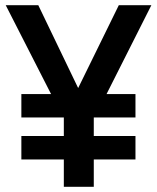

<svg xmlns="http://www.w3.org/2000/svg" viewBox="-20 -717 601 737"><path d="M225 -105H62V-195H225V-266H62V-356H176L2 -697H127L280 -379L436 -697H561L389 -356H500V-266H340V-195H500V-105H340V0H225Z"/></svg>

Font: Hanken Grotesk SemiBold
Style: Regular
Weight: 600
Designer: Alfredo Marco Pradil
Foundry: Hanken Design Co.
Version: Version 3.014